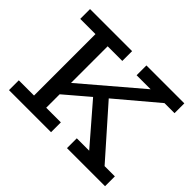

<svg xmlns="http://www.w3.org/2000/svg" viewBox="-145 -918 1149 1149"><g transform="rotate(45 429.5 -343.0)"><path d="M762.2 -83H849.1V0H526.9V-83H631.8L420.9 -327.1L268.1 -196.8V-83H392.1V0H36.1V-83H165V-603H36.1V-686H392.1V-603H268.1V-293L631.8 -603H513.2V-686H834V-603H749L493.2 -387.2Z"/></g></svg>

Font: BioRhyme
Style: Regular
Weight: 400
Designer: Aoife Mooney
Foundry: Aoife Mooney Type
Version: Version 1.500;PS 001.500;hotconv 1.0.88;makeotf.lib2.5.64775